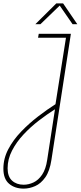

<svg xmlns="http://www.w3.org/2000/svg" viewBox="-47 -900 477 1135"><path d="M93 215Q41 215 7 186.5Q-27 158 -27 97Q-27 37 2 -18Q31 -73 77.5 -121.5Q124 -170 178 -211.5Q232 -253 281 -284L343 -677H178L182 -700H372L257 45Q247 111 221 148Q195 185 161 200Q127 215 93 215ZM93 192Q122 192 151 178.5Q180 165 202 132.5Q224 100 232 45L278 -254Q232 -225 183 -187.5Q134 -150 92 -105Q50 -60 24 -9.5Q-2 41 -2 95Q-2 144 24.5 168Q51 192 93 192ZM162 -757 286 -880H326L410 -757H382L306 -867L192 -757Z"/></svg>

Font: MuseoModerno Thin
Style: Italic
Weight: 100
Italic angle: -9°
Designer: Pablo Cosgaya, Héctor Gatti, Marcela Romero, and the Authors of The MuseoModerno Project.
Foundry: Omnibus-Type Team
Version: Version 1.003